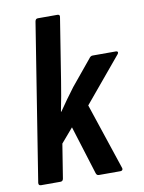

<svg xmlns="http://www.w3.org/2000/svg" viewBox="-79 -739 596 795"><g transform="rotate(-10 219.0 -341.5)"><path d="M28.9 0Q17.9 0 18.9 -11.4L123.9 -671.6Q125.9 -683 135.5 -683H217.6Q229.3 -683 226.9 -671.6L185.5 -411.6Q180.7 -380.9 175 -349.3Q169.3 -317.8 162.7 -285.2H164.5Q180.3 -308.4 197.1 -331.8Q213.9 -355.2 230.5 -377L317 -482Q323.5 -491.7 332.1 -491.7H430.2Q436 -491.7 437.6 -488Q439.2 -484.2 435.4 -479.4L278.6 -291.3L371.8 -12Q373.6 -7.2 371 -3.6Q368.4 0 362.6 0H271.8Q262.8 0 259.8 -10.4L196.5 -213.7L145.6 -154.4L122.7 -11.4Q120.9 0 110.7 0Z"/></g></svg>

Font: Sofia Sans Condensed
Style: Italic
Weight: 400
Italic angle: -9°
Designer: Botio Nikoltchev, Ani Petrova
Foundry: lettersoup
Version: Version 4.101